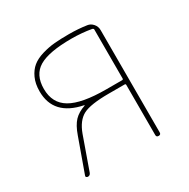

<svg xmlns="http://www.w3.org/2000/svg" viewBox="-126 -644 751 761"><g transform="rotate(-30 250.0 -263.5)"><path d="M88.9 -388.7Q88.9 -323.2 139.6 -293.5Q190.4 -263.7 302.7 -263.7H375Q379.9 -263.7 379.9 -268.6V-493.2Q379.9 -497.1 374 -499Q329.1 -506.8 283.2 -506.8Q179.7 -506.8 134.3 -480Q88.9 -453.1 88.9 -388.7ZM66.4 0Q62.5 0 59.6 -2.9Q56.6 -5.9 58.6 -9.8L113.3 -162.1Q127 -201.2 145.5 -220.7Q164.1 -240.2 196.3 -251V-252Q196.3 -252.9 195.3 -252.9Q69.3 -278.3 69.3 -388.7Q69.3 -423.8 81.1 -449.2Q92.8 -474.6 111.3 -489.7Q129.9 -504.9 159.7 -513.7Q189.5 -522.5 217.3 -524.9Q245.1 -527.3 283.2 -527.3Q325.2 -527.3 364.3 -521.5Q378.9 -519.5 389.6 -507.3Q400.4 -495.1 400.4 -478.5V-9.8Q400.4 0 390.1 0Q379.9 0 379.9 -9.8V-239.3Q379.9 -244.1 375 -244.1H302.7Q218.8 -244.1 185.1 -226.6Q151.4 -209 132.8 -158.2L80.1 -9.8Q76.2 0 66.4 0Z"/></g></svg>

Font: Rounded-X Mgen+ 1mn thin
Style: Regular
Weight: 100
Designer: [Source Han Sans]
Ryoko NISHIZUKA  (kana & ideographs); Paul D. Hunt (Latin, Greek & Cyrillic); Wenlong ZHANG  (bopomofo
Version: Version 1.059.20150602